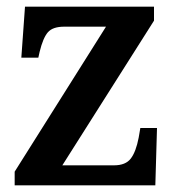

<svg xmlns="http://www.w3.org/2000/svg" viewBox="-20 -556 526 576"><path d="M24 0V-41L298 -476H173Q138 -476 123.5 -459Q109 -442 99 -401L95 -383H44L55 -536H442V-494L167 -60H322Q357 -60 372.5 -80.5Q388 -101 396 -143L401 -172H451L446 0Z"/></svg>

Font: Noto Serif Lao SemiCondensed SemiBold
Style: Regular
Weight: 600
Width: 4
Designer: Monotype Design Team
Foundry: Monotype Imaging Inc.
Version: Version 2.003; ttfautohint (v1.8.4.7-5d5b)